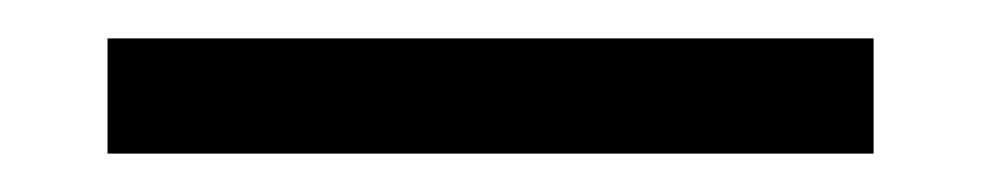

<svg xmlns="http://www.w3.org/2000/svg" viewBox="-20 -20 511 100"><path d="M36 60V0H435V60Z"/></svg>

Font: Lisu Bosa Light
Style: Regular
Weight: 300
Designer: David Morse, Annie Olsen, Victor Gaultney, Frank Grießhammer (Latin)
Foundry: SIL International
Version: Version 2.000